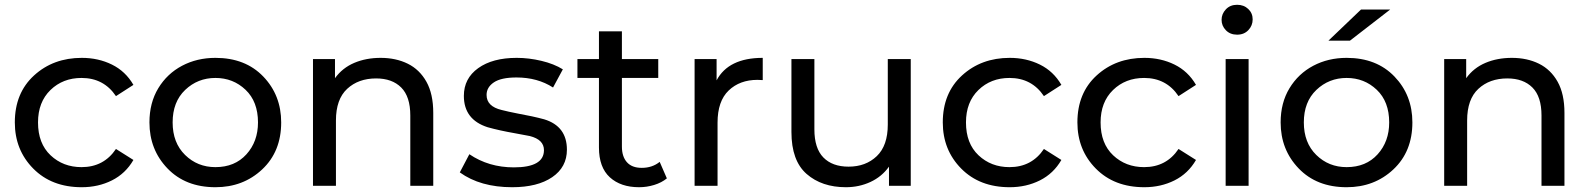

<svg xmlns="http://www.w3.org/2000/svg" viewBox="-20 -777 6650 803"><path d="M322 6Q196 6 119 -72Q42 -150 42 -265Q42 -388 122.5 -461.5Q203 -535 322 -535Q391 -535 448 -507Q505 -479 538 -422L465 -375Q414 -451 321 -451Q243 -451 191 -400.5Q139 -350 139 -265Q139 -177 191.5 -127.5Q244 -78 321 -78Q414 -78 465 -154L538 -108Q505 -51 448 -22.5Q391 6 322 6Z M881 6Q756 6 680.5 -72.5Q605 -151 605 -265Q605 -347 642 -408Q679 -469 741.5 -502Q804 -535 881 -535Q1006 -535 1081 -457Q1156 -379 1156 -265Q1156 -143 1076.5 -68.5Q997 6 881 6ZM881 -78Q962 -78 1010.5 -131.5Q1059 -185 1059 -265Q1059 -352 1007 -401.5Q955 -451 881 -451Q807 -451 754.5 -401Q702 -351 702 -265Q702 -180 754 -129Q806 -78 881 -78Z M1792 0H1696V-294Q1696 -373 1658 -411Q1620 -449 1553 -449Q1479 -449 1432 -405.5Q1385 -362 1385 -273V0H1289V-530H1381V-450Q1412 -493 1461.5 -514Q1511 -535 1572 -535Q1636 -535 1685.5 -510.5Q1735 -486 1763.5 -435Q1792 -384 1792 -305Z M2122 6Q1989 6 1903 -56L1943 -132Q2024 -77 2129 -77Q2255 -77 2255 -149Q2255 -193 2196 -208L2132 -220Q2069 -231 2019 -245Q1920 -277 1920 -376Q1920 -449 1980 -492Q2040 -535 2141 -535Q2192 -535 2244.5 -522.5Q2297 -510 2334 -487L2293 -411Q2228 -453 2140 -453Q2076 -453 2045.5 -432.5Q2015 -412 2015 -380Q2015 -332 2078 -317Q2105 -310 2146 -302Q2208 -291 2256 -278Q2351 -249 2351 -151Q2351 -78 2289.5 -36Q2228 6 2122 6Z M2653 6Q2576 6 2530.5 -35.5Q2485 -77 2485 -160V-451H2395V-530H2485V-646H2581V-530H2733V-451H2581V-164Q2581 -122 2602 -98.5Q2623 -75 2664 -75Q2708 -75 2739 -100L2769 -31Q2747 -13 2716 -3.5Q2685 6 2653 6Z M2981 0H2885V-530H2977V-441Q3027 -535 3170 -535V-442L3148 -443Q3074 -443 3027.5 -398.5Q2981 -354 2981 -264Z M3518 6Q3417 6 3353.5 -49.5Q3290 -105 3290 -225V-530H3386V-236Q3386 -157 3423.5 -118.5Q3461 -80 3529 -80Q3601 -80 3647 -124Q3693 -168 3693 -256V-530H3789V0H3698V-80Q3668 -38 3620.5 -16Q3573 6 3518 6Z M4203 6Q4077 6 4000 -72Q3923 -150 3923 -265Q3923 -388 4003.5 -461.5Q4084 -535 4203 -535Q4272 -535 4329 -507Q4386 -479 4419 -422L4346 -375Q4295 -451 4202 -451Q4124 -451 4072 -400.5Q4020 -350 4020 -265Q4020 -177 4072.5 -127.5Q4125 -78 4202 -78Q4295 -78 4346 -154L4419 -108Q4386 -51 4329 -22.5Q4272 6 4203 6Z M4766 6Q4640 6 4563 -72Q4486 -150 4486 -265Q4486 -388 4566.5 -461.5Q4647 -535 4766 -535Q4835 -535 4892 -507Q4949 -479 4982 -422L4909 -375Q4858 -451 4765 -451Q4687 -451 4635 -400.5Q4583 -350 4583 -265Q4583 -177 4635.5 -127.5Q4688 -78 4765 -78Q4858 -78 4909 -154L4982 -108Q4949 -51 4892 -22.5Q4835 6 4766 6Z M5202 0H5106V-530H5202ZM5154 -632Q5125 -632 5107 -650.5Q5089 -669 5089 -694Q5089 -719 5107 -738Q5125 -757 5154 -757Q5182 -757 5200.5 -739.5Q5219 -722 5219 -696Q5219 -670 5201 -651Q5183 -632 5154 -632Z M5612 6Q5487 6 5411.5 -72.5Q5336 -151 5336 -265Q5336 -347 5373 -408Q5410 -469 5472.5 -502Q5535 -535 5612 -535Q5737 -535 5812 -457Q5887 -379 5887 -265Q5887 -143 5807.5 -68.5Q5728 6 5612 6ZM5612 -78Q5693 -78 5741.5 -131.5Q5790 -185 5790 -265Q5790 -352 5738 -401.5Q5686 -451 5612 -451Q5538 -451 5485.5 -401Q5433 -351 5433 -265Q5433 -180 5485 -129Q5537 -78 5612 -78ZM5626 -607H5536L5672 -737H5794Z M6523 0H6427V-294Q6427 -373 6389 -411Q6351 -449 6284 -449Q6210 -449 6163 -405.5Q6116 -362 6116 -273V0H6020V-530H6112V-450Q6143 -493 6192.5 -514Q6242 -535 6303 -535Q6367 -535 6416.5 -510.5Q6466 -486 6494.5 -435Q6523 -384 6523 -305Z"/></svg>

Font: Argentum Novus
Style: Regular
Weight: 400
Designer: Julieta Ulanovsky
Foundry: Julieta Ulanovsky
Version: Version 7.20;July 27, 2021;FontCreator 13.0.0.2683 64-bit